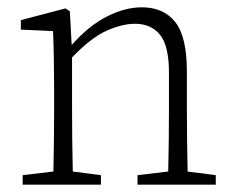

<svg xmlns="http://www.w3.org/2000/svg" viewBox="-20 -505 644 525"><path d="M42 0V-26L126 -36Q127 -74 127.5 -123.5Q128 -173 128 -210V-258Q128 -351 125 -420L37 -424V-450L159 -482L171 -474L176 -382Q223 -435 272.5 -460Q322 -485 368 -485Q427 -485 459 -445Q491 -405 491 -309V-210Q491 -173 491.5 -123.5Q492 -74 493 -36L570 -26V0H356V-26L440 -36Q441 -74 441.5 -123.5Q442 -173 442 -210V-306Q442 -380 417.5 -410Q393 -440 349 -440Q315 -440 272.5 -421.5Q230 -403 177 -348V-210Q177 -173 177.5 -123.5Q178 -74 179 -36L256 -26V0Z"/></svg>

Font: Source Serif Pro Light
Style: Regular
Weight: 300
Designer: Frank Grießhammer
Foundry: Adobe Systems Incorporated
Version: Version 3.001;hotconv 1.0.111;makeotfexe 2.5.65597